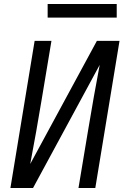

<svg xmlns="http://www.w3.org/2000/svg" viewBox="-20 -939 640 959"><path d="M32 0 153 -735H237L188 -441Q175 -361 160.5 -280.5Q146 -200 131 -120L464 -735H577L456 0H372L421 -294Q434 -374 448.5 -454.5Q463 -535 478 -615L145 0ZM218 -851V-919H563V-851Z"/></svg>

Font: Iosevka SS04 Extended Oblique
Style: Regular
Weight: 400
Width: 7
Italic angle: -9°
Monospace: yes
Designer: Belleve Invis
Foundry: Belleve Invis
Version: Version 19.0.0; ttfautohint (v1.8.4)